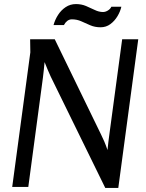

<svg xmlns="http://www.w3.org/2000/svg" viewBox="-20 -918 715 943"><path d="M249 -725 476 -258Q484 -242 492 -223.5Q500 -205 508 -181Q510 -204 512.5 -222.5Q515 -241 517 -257L580 -725H659L561 5H497L229 -542Q222 -558 214.5 -575Q207 -592 199 -613Q197 -591 195 -573Q193 -555 191 -538L119 0H40L129 -661L128 -725ZM576 -885Q571 -862 557 -838.5Q543 -815 522 -799.5Q501 -784 474 -784Q446 -784 423 -794Q400 -804 379 -813.5Q358 -823 333 -823Q320 -823 310 -815Q300 -807 294 -795H243Q250 -821 265 -844.5Q280 -868 302.5 -883Q325 -898 353 -898Q380 -898 402.5 -888.5Q425 -879 445.5 -869Q466 -859 486 -859Q498 -859 510 -866.5Q522 -874 527 -885Z"/></svg>

Font: Rosario Medium
Style: Italic
Weight: 500
Italic angle: -8.05°
Version: Version 1.201